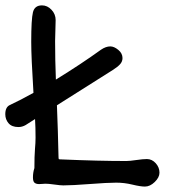

<svg xmlns="http://www.w3.org/2000/svg" viewBox="-26 -708 686 715"><path d="M96.7 -47.4Q96.7 -65.9 102.1 -82Q102.1 -127.4 104.2 -152.1Q106.4 -176.8 106.4 -195.3Q106.4 -233.4 104.5 -264.6L69.3 -242.2Q56.6 -234.9 42.5 -234.9Q18.1 -234.9 5.9 -249Q-6.3 -263.2 -6.3 -282.7Q-6.3 -309.1 10.7 -316.9Q49.8 -335 98.6 -362.3Q90.3 -495.1 90.3 -552.2Q90.3 -636.7 96.7 -662.4Q103 -688 130.4 -688Q150.4 -688 165.8 -671.6Q181.2 -655.3 181.2 -633.3Q181.2 -620.1 180.2 -593.8Q179.2 -567.4 179.2 -555.2Q179.2 -484.4 182.1 -411.6Q276.4 -469.7 350.1 -522.9Q368.2 -535.2 384.8 -535.2Q398.9 -535.2 414.6 -522.2Q430.2 -509.3 430.2 -491.7Q430.2 -478.5 420.7 -468.3Q411.1 -458 394 -447.3L186 -315.9Q189.9 -219.2 191.9 -125Q191.9 -116.7 193.1 -115.5Q194.3 -114.3 204.1 -114.3Q340.8 -108.4 444.8 -108.4Q457 -108.4 481.9 -112.1Q506.8 -115.7 521 -115.7Q540 -115.7 554 -100.1Q567.9 -84.5 567.9 -64.9Q567.9 -47.4 550.3 -30.3Q532.7 -13.2 513.7 -13.2Q497.1 -13.2 467 -20.5Q437 -27.8 406.7 -27.8Q374.5 -27.8 308.6 -22.7Q242.7 -17.6 209.5 -17.6Q198.7 -17.6 176.5 -20.8Q154.3 -23.9 142.6 -23.9Q141.1 -23.9 132.8 -23.2Q124.5 -22.5 119.6 -22.5Q108.9 -22.5 102.8 -27.3Q96.7 -32.2 96.7 -47.4Z"/></svg>

Font: Short Stack
Style: Regular
Weight: 400
Designer: James Grieshaber
Foundry: James Grieshaber
Version: Version 1.002